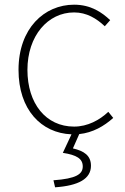

<svg xmlns="http://www.w3.org/2000/svg" viewBox="-20 -560 532 819"><path d="M215 239C315 232 368 203 368 147C368 103 338 84 291 73L318 12C376 6 424 -22 463 -57L442 -83C405 -48 354 -20 296 -20C176 -20 97 -118 97 -262C97 -407 184 -507 296 -507C350 -507 392 -481 427 -448L450 -474C415 -507 368 -540 296 -540C169 -540 59 -439 59 -262C59 -92 156 8 285 13L248 92C307 101 333 117 333 150C333 183 305 202 208 209Z"/></svg>

Font: Harano Aji Gothic KR ExtraLight
Style: Regular
Weight: 250
Foundry: Masamichi Hosoda
Version: HaranoAjiGothicKR-ExtraLight version 20220220;ttx 4.29.1